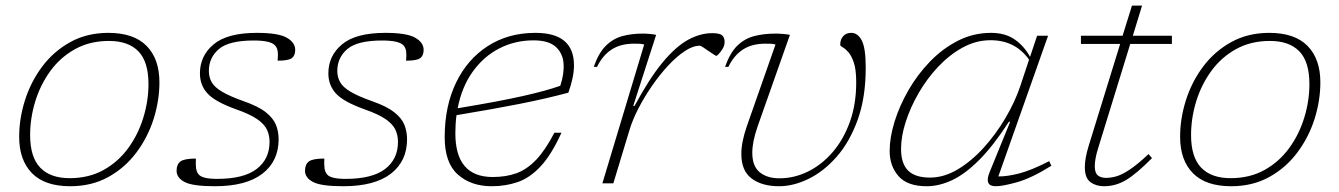

<svg xmlns="http://www.w3.org/2000/svg" viewBox="-20 -636 4646 666"><path d="M356 -522Q444 -522 488.5 -476.8Q533 -431.5 533 -350.5Q533 -287 512.8 -223.2Q492.5 -159.5 453 -106.8Q413.5 -54 355.8 -22Q298 10 223.5 10Q135.5 10 91 -35.2Q46.5 -80.5 46.5 -161.5Q46.5 -225 66.8 -288.8Q87 -352.5 126.5 -405.2Q166 -458 223.8 -490Q281.5 -522 356 -522ZM221.5 -18Q288.5 -18 339.5 -46.5Q390.5 -75 425 -122.5Q459.5 -170 477.2 -228Q495 -286 495 -344.5Q495 -422 460 -458Q425 -494 358 -494Q291.5 -494 240.2 -465.5Q189 -437 154.5 -389.5Q120 -342 102.2 -284Q84.5 -226 84.5 -167.5Q84.5 -90.5 119.8 -54.2Q155 -18 221.5 -18Z M659.5 -86Q658.5 -65.5 660.2 -52.2Q662 -39 669.5 -30.5Q682.5 -15.5 733 -15.5Q825.5 -15.5 870.2 -49.8Q915 -84 915 -144Q915 -167 906 -186.2Q897 -205.5 872 -222.8Q847 -240 798.5 -257Q726 -283 699.8 -311.8Q673.5 -340.5 673.5 -381.5Q673.5 -442.5 721 -482.2Q768.5 -522 871 -522Q945.5 -522 974.8 -505.2Q1004 -488.5 1004 -463Q1004 -443 992 -434.2Q980 -425.5 943 -425.5Q945 -444.5 943.2 -457.8Q941.5 -471 933.5 -479Q918 -495.5 860.5 -495.5Q774 -495.5 739.2 -465.8Q704.5 -436 704.5 -390Q704.5 -368.5 714.2 -351Q724 -333.5 750.5 -317.8Q777 -302 826.5 -284.5Q876.5 -267 902.2 -246.5Q928 -226 937.2 -202.8Q946.5 -179.5 946.5 -153Q946.5 -77 890.2 -33.5Q834 10 725 10Q648 10 620.2 -4.8Q592.5 -19.5 592.5 -43.5Q592.5 -66 606 -76Q619.5 -86 659.5 -86Z M1105 -86Q1104 -65.5 1105.8 -52.2Q1107.5 -39 1115 -30.5Q1128 -15.5 1178.5 -15.5Q1271 -15.5 1315.8 -49.8Q1360.5 -84 1360.5 -144Q1360.5 -167 1351.5 -186.2Q1342.5 -205.5 1317.5 -222.8Q1292.5 -240 1244 -257Q1171.5 -283 1145.2 -311.8Q1119 -340.5 1119 -381.5Q1119 -442.5 1166.5 -482.2Q1214 -522 1316.5 -522Q1391 -522 1420.2 -505.2Q1449.5 -488.5 1449.5 -463Q1449.5 -443 1437.5 -434.2Q1425.5 -425.5 1388.5 -425.5Q1390.5 -444.5 1388.8 -457.8Q1387 -471 1379 -479Q1363.5 -495.5 1306 -495.5Q1219.5 -495.5 1184.8 -465.8Q1150 -436 1150 -390Q1150 -368.5 1159.8 -351Q1169.5 -333.5 1196 -317.8Q1222.5 -302 1272 -284.5Q1322 -267 1347.8 -246.5Q1373.5 -226 1382.8 -202.8Q1392 -179.5 1392 -153Q1392 -77 1335.8 -33.5Q1279.5 10 1170.5 10Q1093.5 10 1065.8 -4.8Q1038 -19.5 1038 -43.5Q1038 -66 1051.5 -76Q1065 -86 1105 -86Z M1927.5 -175.5Q1893 -99.5 1855.5 -59.2Q1818 -19 1776 -4.5Q1734 10 1685.5 10Q1614 10 1568.2 -30.5Q1522.5 -71 1522.5 -160Q1522.5 -267.5 1561.8 -349Q1601 -430.5 1672 -476.2Q1743 -522 1837.5 -522Q1971 -522 1971 -409.5Q1971 -368.5 1951.5 -314.5Q1875 -294 1784.2 -276Q1693.5 -258 1563.5 -236.5Q1559.5 -206 1559.5 -173.5Q1559.5 -22 1689 -22Q1735.5 -22 1771.8 -35.2Q1808 -48.5 1839.8 -81.8Q1871.5 -115 1903 -175.5ZM1830.5 -496Q1766.5 -496 1712.2 -468.2Q1658 -440.5 1620 -387.8Q1582 -335 1567.5 -260.5Q1710 -284 1793.2 -302.8Q1876.5 -321.5 1923.5 -338.5Q1937.5 -380.5 1934.8 -416.2Q1932 -452 1907.2 -474Q1882.5 -496 1830.5 -496Z M2214.5 -481.5Q2207.5 -484 2197.5 -484.2Q2187.5 -484.5 2179 -484.5Q2132.5 -484.5 2101.2 -464Q2070 -443.5 2051 -404H2039.5Q2056.5 -452.5 2081.5 -477.2Q2106.5 -502 2138.8 -510.8Q2171 -519.5 2210 -519.5Q2221 -519.5 2234.5 -518.2Q2248 -517 2256 -515L2176.5 -268.5H2181Q2232.5 -364 2278.2 -419.2Q2324 -474.5 2366.5 -497.8Q2409 -521 2451 -521Q2476 -521 2484.8 -513.5Q2493.5 -506 2493.5 -490.5Q2493.5 -478.5 2487 -467.5Q2480.5 -456.5 2473.5 -449.2Q2466.5 -442 2465 -442Q2463.5 -442 2455.2 -447.5Q2447 -453 2437 -459.5Q2427.5 -466.5 2418.8 -472Q2410 -477.5 2407.5 -477.5Q2383.5 -477.5 2355 -458.5Q2326.5 -439.5 2297.2 -408Q2268 -376.5 2241.5 -338Q2215 -299.5 2194.5 -259.8Q2174 -220 2163.5 -185L2107.5 0H2069.5Z M2983 -401.5Q2983 -297.5 2955 -220.2Q2927 -143 2881.8 -91.8Q2836.5 -40.5 2784 -15.2Q2731.5 10 2682.5 10Q2623 10 2587.2 -16.8Q2551.5 -43.5 2551.5 -102Q2551.5 -143 2570.5 -198L2670 -481.5Q2663 -484 2653 -484.2Q2643 -484.5 2634.5 -484.5Q2588 -484.5 2556.8 -464Q2525.5 -443.5 2506.5 -404H2495Q2512 -452.5 2537.2 -477.2Q2562.5 -502 2596 -510.8Q2629.5 -519.5 2671 -519.5Q2682.5 -519.5 2697.2 -518.2Q2712 -517 2720 -515L2608 -197.5Q2598.5 -170 2594 -147.5Q2589.5 -125 2589.5 -106.5Q2589.5 -59.5 2615.2 -38.5Q2641 -17.5 2683.5 -17.5Q2735 -17.5 2782.8 -41Q2830.5 -64.5 2868.2 -108.2Q2906 -152 2928 -213.2Q2950 -274.5 2950 -350.5Q2950 -395 2941.5 -419.5Q2933 -444 2922.2 -455.8Q2911.5 -467.5 2903 -472Q2894.5 -476.5 2894.5 -481Q2894.5 -498.5 2904.5 -510.2Q2914.5 -522 2932.5 -522Q2955.5 -522 2969.2 -495.8Q2983 -469.5 2983 -401.5Z M3413 -39.5 3484 -213.5H3479.5Q3425.5 -130 3376.5 -81Q3327.5 -32 3282.5 -11Q3237.5 10 3194.5 10Q3127.5 10 3096.8 -25Q3066 -60 3066 -112.5Q3066 -159 3083 -214Q3100 -269 3131.2 -323.2Q3162.5 -377.5 3206 -422.5Q3249.5 -467.5 3303 -494.8Q3356.5 -522 3417.5 -522Q3466.5 -522 3499.2 -499.5Q3532 -477 3553 -439L3577.5 -512H3615.5L3443 -24Q3472.5 -23.5 3514.8 -34.2Q3557 -45 3619.5 -77L3627 -61Q3557 -17.5 3507.5 -3.8Q3458 10 3434 10Q3392.5 10 3413 -39.5ZM3105.5 -120Q3105.5 -68.5 3130 -44.2Q3154.5 -20 3206 -20Q3254.5 -20 3302.2 -48.5Q3350 -77 3392.5 -124Q3435 -171 3468.2 -227.5Q3501.5 -284 3520 -340L3549.5 -429Q3502 -496.5 3416 -496.5Q3366 -496.5 3320 -471.5Q3274 -446.5 3235 -405.2Q3196 -364 3167 -314Q3138 -264 3121.8 -213.5Q3105.5 -163 3105.5 -120Z M3789.5 -123Q3783 -102.5 3780.2 -86.8Q3777.5 -71 3777.5 -59.5Q3777.5 -36.5 3788 -27.8Q3798.5 -19 3816.5 -19Q3834.5 -19 3853.8 -24.8Q3873 -30.5 3899.2 -48Q3925.5 -65.5 3964 -101.5L3976 -87.5Q3922 -33 3886 -11.5Q3850 10 3809.5 10Q3782 10 3762.5 -4.2Q3743 -18.5 3743 -56.5Q3743 -86.5 3756 -129L3865.5 -483.5H3729.5V-512H3874L3906.5 -616.5H3941.5L3909.5 -512H4045V-483.5H3900.5Z M4383 -522Q4471 -522 4515.5 -476.8Q4560 -431.5 4560 -350.5Q4560 -287 4539.8 -223.2Q4519.5 -159.5 4480 -106.8Q4440.5 -54 4382.8 -22Q4325 10 4250.5 10Q4162.5 10 4118 -35.2Q4073.5 -80.5 4073.5 -161.5Q4073.5 -225 4093.8 -288.8Q4114 -352.5 4153.5 -405.2Q4193 -458 4250.8 -490Q4308.5 -522 4383 -522ZM4248.5 -18Q4315.5 -18 4366.5 -46.5Q4417.5 -75 4452 -122.5Q4486.5 -170 4504.2 -228Q4522 -286 4522 -344.5Q4522 -422 4487 -458Q4452 -494 4385 -494Q4318.5 -494 4267.2 -465.5Q4216 -437 4181.5 -389.5Q4147 -342 4129.2 -284Q4111.5 -226 4111.5 -167.5Q4111.5 -90.5 4146.8 -54.2Q4182 -18 4248.5 -18Z"/></svg>

Font: Newsreader Caption ExtraLight
Style: Italic
Weight: 275
Italic angle: -17°
Designer: Hugues Gentile
Foundry: Production Type
Version: Version 1.001